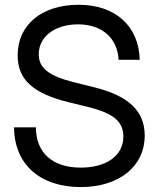

<svg xmlns="http://www.w3.org/2000/svg" viewBox="-20 -759 654 791"><path d="M312.5 11.7C470.7 11.7 576.2 -73.7 576.2 -200.2C576.2 -301.8 509.8 -364.3 368.2 -399.4L285.6 -419.9C180.2 -446.3 139.6 -479 139.6 -535.6C139.6 -607.9 206.5 -658.7 300.8 -658.7C399.4 -658.7 463.4 -603.5 468.8 -512.7H555.7C551.8 -652.3 455.1 -739.3 303.7 -739.3C151.9 -739.3 52.7 -656.7 52.7 -531.2C52.7 -432.1 114.3 -374.5 262.7 -337.9L344.2 -317.9C449.2 -292 488.3 -256.8 488.3 -196.3C488.3 -118.2 418.5 -68.4 312.5 -68.4C195.8 -68.4 127.9 -130.4 127.9 -234.4H38.1C38.1 -83 144.5 11.7 312.5 11.7Z"/></svg>

Font: Raveo Display Display
Style: Regular
Weight: 400
Designer: Jakub Foglar, Rasmus Andersson (Inter)
Foundry: Jakubfoglar.com
Version: Version 1.100;Glyphs 3.2.3 (3260)